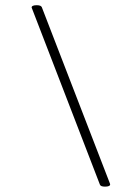

<svg xmlns="http://www.w3.org/2000/svg" viewBox="-20 -694 485 726"><path d="M357.9 4.4Q360.8 11.7 377 11.7Q396.5 11.7 396.5 2.9Q396.5 1.5 395.5 -0.5L138.2 -666.5Q135.3 -674.3 119.1 -674.3Q99.6 -674.3 99.6 -665.5Q99.6 -666 101.1 -661.6Z"/></svg>

Font: Gayathri Thin
Style: Regular
Weight: 100
Designer: Binoy Dominic <binoy.domenic@gmail.com>
Foundry: SMC
Version: Version 1.000